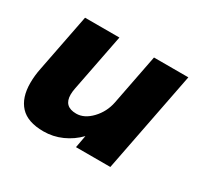

<svg xmlns="http://www.w3.org/2000/svg" viewBox="-102 -578 766 726"><g transform="rotate(30 280.5 -215.5)"><path d="M24 -124Q24 -156 31 -190L80 -441H230L181 -190Q178 -175 178 -162Q178 -110 232 -110Q267 -110 298 -142.5Q329 -175 338 -220L381 -441H531L445 0H295L305 -54Q276 -24 238 -7Q200 10 158 10Q89 10 56.5 -25Q24 -60 24 -124Z"/></g></svg>

Font: Teachers
Style: Bold Italic
Weight: 700
Designer: Alfredo Marco Pradil & Chank Diesel
Version: Version 0.009